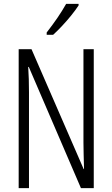

<svg xmlns="http://www.w3.org/2000/svg" viewBox="-20 -967 577 987"><path d="M462 0H396L128 -623H125Q127 -592 128 -560.5Q129 -529 129 -493V0H76V-714H142L410 -98H412Q411 -137 410 -172.5Q409 -208 409 -234V-714H462ZM384 -939Q369 -916 346 -887.5Q323 -859 298 -832.5Q273 -806 253 -788H220V-800Q251 -840 275 -875Q299 -910 320 -947H384Z"/></svg>

Font: Noto Sans Myanmar ExtraCondensed Light
Style: Regular
Weight: 300
Width: 2
Designer: Monotype Design Team
Foundry: Monotype Imaging Inc.
Version: Version 2.107; ttfautohint (v1.8.4.7-5d5b)